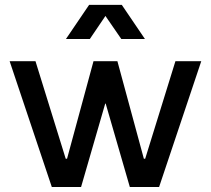

<svg xmlns="http://www.w3.org/2000/svg" viewBox="-20 -749 845 769"><path d="M18.6 -503.9H122.1L243.2 -113.3H248.5L354.5 -503.9H450.2L556.2 -113.3H561.5L682.6 -503.9H786.1L617.2 0H500L403.3 -334H401.4L304.7 0H187.5ZM336.9 -729.5H467.8L560.5 -592.8H465.8L402.3 -685.1L339.8 -592.8H244.1Z"/></svg>

Font: Wanted Sans Medium
Style: Regular
Weight: 500
Designer: Original Design by Kil Hyung-jin and Kang Hanbin, Wanted Lab, Inc; Hangeul from Source Han Sans by Jang Soo-young and Ka
Foundry: Wanted Lab, Inc.
Version: Version 1.001